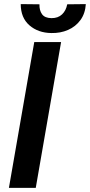

<svg xmlns="http://www.w3.org/2000/svg" viewBox="-20 -916 438 936"><path d="M277.8 -710.9 154.3 0H23.4L147 -710.9ZM307.6 -895 398.4 -896Q395.5 -850.1 372.1 -818.1Q348.6 -786.1 311.5 -770Q274.4 -753.9 230 -754.9Q165.5 -755.9 123.3 -792.7Q81.1 -829.6 81.1 -896L172.4 -895Q171.4 -865.7 184.8 -846.9Q198.2 -828.1 230.5 -827.6Q262.7 -827.1 282.5 -845.9Q302.2 -864.7 307.6 -895Z"/></svg>

Font: Roboto SemiBold
Style: Italic
Weight: 600
Designer: Christian Robertson
Foundry: Google
Version: Version 3.009; 2024